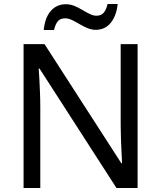

<svg xmlns="http://www.w3.org/2000/svg" viewBox="-20 -933 800 953"><path d="M663 0H558L176 -593H172Q174 -570 175.5 -538.5Q177 -507 178.5 -471.5Q180 -436 180 -399V0H97V-714H201L582 -123H586Q585 -139 583.5 -171Q582 -203 580.5 -241Q579 -279 579 -311V-714H663ZM197 -784Q200 -814 208.5 -837.5Q217 -861 231 -877.5Q245 -894 264 -903Q283 -912 307 -912Q329 -912 349.5 -903.5Q370 -895 389 -883.5Q408 -872 425.5 -863.5Q443 -855 459 -855Q482 -855 494.5 -869.5Q507 -884 514 -913H564Q558 -855 530 -820Q502 -785 455 -785Q434 -785 414 -793.5Q394 -802 374.5 -813.5Q355 -825 337.5 -833.5Q320 -842 303 -842Q279 -842 267 -827.5Q255 -813 248 -784Z"/></svg>

Font: Noto Sans Khmer
Style: Regular
Weight: 400
Designer: Danh Hong and the Monotype Design Team
Foundry: Monotype Imaging Inc.
Version: Version 2.003